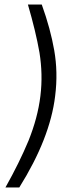

<svg xmlns="http://www.w3.org/2000/svg" viewBox="-20 -699 288 846"><path d="M223 -276C232 -347 230 -414 219 -477C208 -540 190 -607 164 -679H103C126 -600 143 -530 154 -467C164 -404 166 -341 158 -276C150 -210 132 -145 106 -80C79 -15 45 54 4 127H65C155 -17 208 -151 223 -276Z"/></svg>

Font: Gamestation Condensed
Style: Italic
Weight: 400
Width: 3
Designer: Jonas Hecksher
Foundry: Jonas Hecksher, Playtypeª, e-types AS
Version: Version 1.003